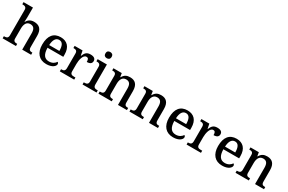

<svg xmlns="http://www.w3.org/2000/svg" viewBox="150 -2121 5231 3490"><g transform="rotate(30 2765.5 -376.5)"><path d="M18 0H298V-45H295C251 -45 216 -53 216 -112V-317C216 -410 249 -477 327 -477C402 -477 429 -427 429 -341V0H616V-45H613C568 -45 539 -54 539 -117V-352C539 -488 478 -547 365 -547C294 -547 246 -515 217 -459H212C212 -464 216 -514 216 -553V-760H18V-715H27C66 -715 106 -706 106 -649V-116C106 -54 70 -45 26 -45H18Z M936 10C1062 10 1120 -50 1120 -93C1120 -112 1108 -125 1097 -130C1073 -91 1025 -56 956 -56C862 -56 813 -117 810 -260H1141V-307C1141 -465 1059 -547 926 -547C779 -547 697 -451 697 -264C697 -91 784 10 936 10ZM1026 -317H812C817 -429 856 -490 925 -490C999 -490 1026 -421 1026 -317Z M1218 0H1520V-45H1491C1448 -45 1412 -53 1412 -112V-268C1412 -345 1436 -472 1506 -472C1545 -472 1557 -448 1557 -393C1628 -393 1659 -422 1659 -469C1659 -517 1625 -546 1551 -546C1465 -546 1438 -501 1411 -438H1406L1386 -536H1220V-491H1223C1267 -491 1302 -482 1302 -423V-117C1302 -54 1267 -45 1222 -45H1218Z M1838 -633C1873 -633 1903 -651 1903 -698C1903 -746 1873 -763 1838 -763C1801 -763 1773 -746 1773 -698C1773 -651 1801 -633 1838 -633ZM1695 0H1989V-45H1976C1932 -45 1897 -55 1897 -117V-536H1703V-491H1708C1751 -491 1787 -481 1787 -423V-113C1787 -55 1751 -45 1708 -45H1695Z M2029 0H2308V-45H2303C2259 -45 2226 -53 2226 -112V-317C2226 -402 2254 -477 2338 -477C2413 -477 2439 -427 2439 -341V0H2627V-45H2622C2577 -45 2549 -54 2549 -117V-352C2549 -488 2488 -547 2382 -547C2315 -547 2266 -527 2227 -458H2222L2209 -536H2034V-491H2039C2083 -491 2116 -482 2116 -424V-116C2116 -54 2081 -45 2036 -45H2029Z M2680 0H2959V-45H2954C2910 -45 2877 -53 2877 -112V-317C2877 -402 2905 -477 2989 -477C3064 -477 3090 -427 3090 -341V0H3278V-45H3273C3228 -45 3200 -54 3200 -117V-352C3200 -488 3139 -547 3033 -547C2966 -547 2917 -527 2878 -458H2873L2860 -536H2685V-491H2690C2734 -491 2767 -482 2767 -424V-116C2767 -54 2732 -45 2687 -45H2680Z M3597 10C3723 10 3781 -50 3781 -93C3781 -112 3769 -125 3758 -130C3734 -91 3686 -56 3617 -56C3523 -56 3474 -117 3471 -260H3802V-307C3802 -465 3720 -547 3587 -547C3440 -547 3358 -451 3358 -264C3358 -91 3445 10 3597 10ZM3687 -317H3473C3478 -429 3517 -490 3586 -490C3660 -490 3687 -421 3687 -317Z M3879 0H4181V-45H4152C4109 -45 4073 -53 4073 -112V-268C4073 -345 4097 -472 4167 -472C4206 -472 4218 -448 4218 -393C4289 -393 4320 -422 4320 -469C4320 -517 4286 -546 4212 -546C4126 -546 4099 -501 4072 -438H4067L4047 -536H3881V-491H3884C3928 -491 3963 -482 3963 -423V-117C3963 -54 3928 -45 3883 -45H3879Z M4627 10C4753 10 4811 -50 4811 -93C4811 -112 4799 -125 4788 -130C4764 -91 4716 -56 4647 -56C4553 -56 4504 -117 4501 -260H4832V-307C4832 -465 4750 -547 4617 -547C4470 -547 4388 -451 4388 -264C4388 -91 4475 10 4627 10ZM4717 -317H4503C4508 -429 4547 -490 4616 -490C4690 -490 4717 -421 4717 -317Z M4906 0H5185V-45H5180C5136 -45 5103 -53 5103 -112V-317C5103 -402 5131 -477 5215 -477C5290 -477 5316 -427 5316 -341V0H5504V-45H5499C5454 -45 5426 -54 5426 -117V-352C5426 -488 5365 -547 5259 -547C5192 -547 5143 -527 5104 -458H5099L5086 -536H4911V-491H4916C4960 -491 4993 -482 4993 -424V-116C4993 -54 4958 -45 4913 -45H4906Z"/></g></svg>

Font: Noto Serif Malayalam Medium
Style: Regular
Weight: 500
Designer: Indian type Foundry, Jelle Bosma, Monotype Design Team
Foundry: Monotype Imaging Inc.
Version: Version 2.104